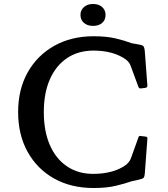

<svg xmlns="http://www.w3.org/2000/svg" viewBox="-20 -935 842 964"><path d="M450 9Q337 9 252 -38.5Q167 -86 119 -172Q71 -258 71 -372Q71 -486 119 -571.5Q167 -657 252.5 -705Q338 -753 450 -753Q515 -753 561 -742Q607 -731 641 -718L680 -711Q691 -709 696.5 -706Q702 -703 704.5 -693.5Q707 -684 708 -665L720 -505Q721 -497 711 -494L687 -491Q678 -490 675 -499L638 -599Q634 -611 629 -618.5Q624 -626 615 -634Q583 -658 541 -669.5Q499 -681 450 -681Q373 -681 317 -643.5Q261 -606 230.5 -537Q200 -468 200 -372Q200 -277 230 -207.5Q260 -138 316 -100Q372 -62 448 -62Q498 -62 540.5 -73.5Q583 -85 615 -109Q625 -119 630 -126Q635 -133 639 -145L675 -245Q678 -255 688 -252L712 -249Q721 -248 720 -238L707 -63Q706 -53 703.5 -46.5Q701 -40 692 -37Q683 -34 665 -30L641 -25Q607 -13 561 -2Q515 9 450 9ZM447 -805Q419 -805 401.5 -820Q384 -835 384 -860Q384 -884 401.5 -899.5Q419 -915 447 -915Q476 -915 493 -899.5Q510 -884 510 -860Q510 -835 493 -820Q476 -805 447 -805Z"/></svg>

Font: Hahmlet Medium
Style: Regular
Weight: 500
Version: Version 1.002